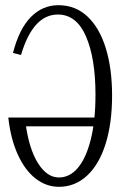

<svg xmlns="http://www.w3.org/2000/svg" viewBox="-20 -710 482 740"><path d="M207 10Q158 10 117 -22Q76 -54 48.5 -114.5Q21 -175 12 -257H365V-223H70L79 -232Q92 -136 126.5 -81Q161 -26 207 -26Q249 -26 280.5 -63.5Q312 -101 330 -173Q348 -245 348 -345Q348 -485 311.5 -569.5Q275 -654 203 -654Q107 -654 61 -498L30 -506Q54 -599 99 -644.5Q144 -690 205 -690Q271 -690 317.5 -646Q364 -602 388 -523.5Q412 -445 412 -342Q412 -235 387 -155.5Q362 -76 315.5 -33Q269 10 207 10Z"/></svg>

Font: Margherita Variable
Style: Regular
Weight: 400
Designer: James Puckett
Foundry: Dunwich Type Founders
Version: Version 1.008